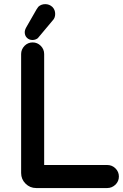

<svg xmlns="http://www.w3.org/2000/svg" viewBox="-20 -905 602 936"><path d="M100.6 -748Q100.6 -758.8 108.4 -772.5L158.2 -859.4L167 -872.1Q180.7 -884.8 200.7 -884.8Q220.7 -884.8 235.4 -871.1Q249 -857.4 249 -836.9Q249 -817.4 236.3 -804.7Q168 -722.7 164.6 -719.2Q161.1 -715.8 153.8 -712.9Q146.5 -710 138.7 -710Q122.1 -710 111.3 -720.7Q100.6 -731.4 100.6 -748ZM83 -61.5V-641.6Q83 -664.1 99.6 -681.6Q116.2 -698.2 139.2 -698.2Q162.1 -698.2 178.7 -681.6Q195.3 -665 195.3 -641.6V-101.6V-100.6Q196.3 -100.6 196.3 -100.6H502.9Q526.4 -100.6 543 -84Q559.6 -67.4 559.6 -44.4Q559.6 -21.5 543 -4.9Q525.4 11.7 502.9 11.7H156.2Q126 11.7 104.5 -9.8Q83 -31.2 83 -61.5ZM195.3 -99.6Z"/></svg>

Font: FakePearl
Style: SemiBold
Weight: 400
Version: Version 1.2